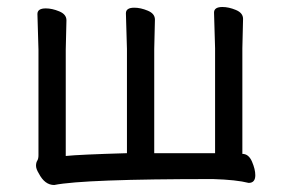

<svg xmlns="http://www.w3.org/2000/svg" viewBox="-20 -508 810 549"><path d="M135 21Q108 21 91 -12Q83 -25 83 -34Q83 -43 86.5 -48.5Q90 -54 90 -64V-366L87 -468Q87 -484 111 -484Q129 -484 149.5 -475.5Q170 -467 170 -450L168 -366V-62Q205 -66 343 -70V-368L340 -470Q340 -486 364 -486Q382 -486 402.5 -477.5Q423 -469 423 -452L421 -368V-70H595V-370L592 -472Q592 -488 616 -488Q634 -488 654.5 -479.5Q675 -471 675 -454L673 -370V-68Q691 -68 700.5 -46Q710 -24 710 -7Q710 15 691 15Q656 6 589 4Q220 4 135 21Z"/></svg>

Font: LXGW WenKai Lite
Style: Bold
Weight: 700
Designer: LXGW / Fontworks Inc.
Foundry: LXGW / Fontworks Inc.
Version: Version 1.330;April 28, 2024